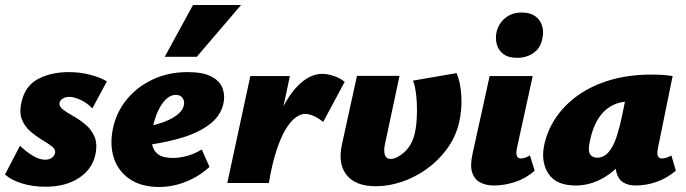

<svg xmlns="http://www.w3.org/2000/svg" viewBox="-24 -731 2739 767"><path d="M158 15Q106 15 63 1.5Q20 -12 -4 -34L56 -149Q79 -126 106 -109.5Q133 -93 156 -93Q173 -93 183.5 -101Q194 -109 196 -120Q199 -134 183.5 -146Q168 -158 144.5 -172Q121 -186 98.5 -205Q76 -224 64 -252.5Q52 -281 62 -323Q76 -388 128 -415.5Q180 -443 252 -443Q295 -443 335.5 -432.5Q376 -422 403 -406L345 -298Q325 -319 299 -331.5Q273 -344 253 -344Q237 -344 226.5 -337Q216 -330 214 -321Q211 -306 227.5 -293.5Q244 -281 269 -267Q294 -253 317.5 -233.5Q341 -214 353.5 -185Q366 -156 357 -113Q344 -54 290.5 -19.5Q237 15 158 15Z M613 16Q542 16 496 -14.5Q450 -45 432 -96.5Q414 -148 426 -212Q439 -280 481 -332Q523 -384 586 -413.5Q649 -443 725 -443Q787 -443 821 -425Q855 -407 865.5 -377.5Q876 -348 868 -315Q857 -269 816 -236.5Q775 -204 711 -183.5Q647 -163 566 -152L549 -223Q583 -228 618.5 -239.5Q654 -251 679.5 -269Q705 -287 710 -309Q713 -320 710 -330Q707 -340 699 -346Q691 -352 678 -352Q657 -352 639 -334.5Q621 -317 607.5 -288Q594 -259 586 -221Q579 -186 583 -158.5Q587 -131 606.5 -115.5Q626 -100 666 -100Q693 -100 723 -108Q753 -116 782 -134L813 -64Q778 -33 742 -15.5Q706 2 673.5 9Q641 16 613 16ZM634 -504 747 -711H939L762 -504Z M1016 0Q1041 -146 1079.5 -243Q1118 -340 1165.5 -388Q1213 -436 1263 -436Q1284 -436 1309.5 -427.5Q1335 -419 1353 -404L1267 -244Q1247 -260 1228.5 -268Q1210 -276 1195 -276Q1177 -276 1157 -261.5Q1137 -247 1117.5 -215Q1098 -183 1080.5 -130Q1063 -77 1050 0ZM884 0 976 -427H1134L1043 0Z M1478 13Q1396 13 1360.5 -32Q1325 -77 1342 -154L1402 -428H1572L1514 -156Q1508 -129 1513.5 -112.5Q1519 -96 1537 -96Q1548 -96 1561.5 -102.5Q1575 -109 1589.5 -121.5Q1604 -134 1615 -152.5Q1626 -171 1632 -194Q1639 -222 1641 -262Q1643 -302 1639.5 -342Q1636 -382 1626 -409L1800 -439Q1816 -401 1819 -347.5Q1822 -294 1810 -241Q1796 -183 1761.5 -136Q1727 -89 1680 -55.5Q1633 -22 1580.5 -4.5Q1528 13 1478 13Z M1949 10Q1919 10 1895.5 -1.5Q1872 -13 1862.5 -41Q1853 -69 1864 -118L1932 -427H2104L2041 -139Q2037 -120 2040.5 -109Q2044 -98 2057 -98Q2064 -98 2072.5 -100.5Q2081 -103 2093 -110L2112 -49Q2078 -19 2035 -4.5Q1992 10 1949 10ZM2042 -500Q2007 -500 1987 -515Q1967 -530 1960.5 -554Q1954 -578 1960 -605Q1969 -639 1995.5 -660Q2022 -681 2060 -681Q2094 -681 2114.5 -666Q2135 -651 2142 -626.5Q2149 -602 2142 -574Q2134 -537 2106 -518.5Q2078 -500 2042 -500Z M2276 10Q2199 10 2168 -35.5Q2137 -81 2149 -147Q2161 -207 2195 -258.5Q2229 -310 2284 -349.5Q2339 -389 2413 -411Q2487 -433 2577 -433Q2607 -433 2626.5 -431.5Q2646 -430 2663 -427L2604 -138Q2596 -98 2620 -98Q2627 -98 2636.5 -100.5Q2646 -103 2658 -110L2676 -49Q2640 -19 2599 -4.5Q2558 10 2515 10Q2487 10 2467 -1.5Q2447 -13 2439 -40.5Q2431 -68 2440 -117L2467 -249L2553 -277Q2538 -210 2510.5 -157Q2483 -104 2446 -66.5Q2409 -29 2365.5 -9.5Q2322 10 2276 10ZM2361 -101Q2379 -101 2393 -110.5Q2407 -120 2419.5 -140.5Q2432 -161 2442.5 -195Q2453 -229 2463 -278L2483 -377L2541 -320Q2529 -324 2518 -325Q2507 -326 2495 -326Q2456 -326 2427.5 -312.5Q2399 -299 2379.5 -275.5Q2360 -252 2348 -221Q2336 -190 2330 -154Q2325 -125 2334.5 -113Q2344 -101 2361 -101Z"/></svg>

Font: Ysabeau Black
Style: Italic
Weight: 900
Italic angle: -12°
Version: Version 2.000;gftools[0.9.27.dev2+g8671c4b]